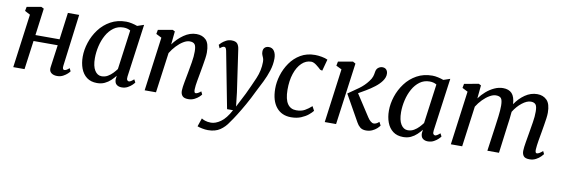

<svg xmlns="http://www.w3.org/2000/svg" viewBox="-57 -1006 4959 1693"><g transform="rotate(10 2422.0 -159.0)"><path d="M484.5 -89Q482 -70.5 486.2 -61.8Q490.5 -53 498 -53Q506.5 -53 517 -58.2Q527.5 -63.5 543 -77.5L556 -51.5Q552 -44.5 536.8 -29.8Q521.5 -15 498 -2.5Q474.5 10 445 10Q411.5 10 391.5 -6.5Q371.5 -23 376 -56L404 -258H187.5L152.5 0H51.5L116 -481L68 -506.5L75.5 -544L202.5 -566.5L227 -554.5L195 -312.5H411L443 -554.5H544Z M1058 -93.5Q1055 -70 1061.8 -61.5Q1068.5 -53 1077 -53Q1092 -53 1121 -79.5L1135 -53.5Q1131 -46.5 1115.8 -31.2Q1100.5 -16 1076.8 -3Q1053 10 1023 10Q994.5 10 976.8 -5Q959 -20 959.5 -53.5L963.5 -83.5Q945.5 -61 922.8 -39.5Q900 -18 870.2 -4Q840.5 10 802 10Q746.5 10 710.2 -17.5Q674 -45 656.2 -92.2Q638.5 -139.5 638.5 -198Q638.5 -260 659.8 -325Q681 -390 722.2 -445.2Q763.5 -500.5 824.2 -534.2Q885 -568 963.5 -568Q986.5 -568 1014.8 -561.8Q1043 -555.5 1064 -547.5L1123 -567.5ZM1011 -497Q984.5 -513 949 -513Q898.5 -513 860.8 -485.2Q823 -457.5 797.5 -411.8Q772 -366 759.2 -311.2Q746.5 -256.5 746.5 -203.5Q746.5 -131.5 770.2 -93.8Q794 -56 832 -56Q862 -56 886.8 -70.5Q911.5 -85 930.5 -105.2Q949.5 -125.5 963 -143.5Z M1388 -439Q1426 -492.5 1480 -530.2Q1534 -568 1593 -568Q1646 -568 1678.2 -536Q1710.5 -504 1710.5 -422.5Q1710.5 -401.5 1706.2 -370.8Q1702 -340 1696 -307Q1690 -274 1685.5 -247Q1679 -209.5 1670.5 -164.2Q1662 -119 1661 -85.5Q1660 -53 1674.5 -53Q1693 -53 1721.5 -77.5L1734 -51.5Q1730 -45 1714.8 -30.2Q1699.5 -15.5 1674.8 -2.8Q1650 10 1618.5 10Q1581 10 1565.8 -8Q1550.5 -26 1551.5 -56Q1552.5 -86 1561.5 -132.8Q1570.5 -179.5 1578 -220.5Q1585.5 -262.5 1594.8 -315.8Q1604 -369 1603.5 -413.5Q1603.5 -460.5 1590.2 -477.2Q1577 -494 1545 -494Q1519 -494 1488.5 -475.5Q1458 -457 1429.2 -426.5Q1400.5 -396 1378.5 -360L1329.5 0H1228L1292.5 -482.5L1243 -507.5L1250 -545L1379 -568L1400 -557.5Z M1875 -468Q1871 -487 1865.2 -493.2Q1859.5 -499.5 1851.5 -499.5Q1837 -499.5 1814.5 -479L1801.5 -508.5Q1805.5 -514.5 1820.8 -528.5Q1836 -542.5 1858.5 -554.5Q1881 -566.5 1907.5 -566.5Q1944.5 -566.5 1959.2 -548.8Q1974 -531 1978 -499.5Q1991.5 -405.5 2005.2 -311.2Q2019 -217 2032.5 -123L2046.5 1L2112 -126.5Q2149.5 -205.5 2180.8 -278.5Q2212 -351.5 2212 -427.5Q2212 -448 2206.8 -461.2Q2201.5 -474.5 2196.2 -486.8Q2191 -499 2191 -516.5Q2191 -540.5 2204.8 -553.2Q2218.5 -566 2241.5 -566Q2273 -566 2289.8 -540Q2306.5 -514 2306.5 -474.5Q2306.5 -419.5 2289 -365Q2271.5 -310.5 2246 -259Q2220.5 -207.5 2196.5 -161.5Q2164.5 -94.5 2131 -35.2Q2097.5 24 2068.2 70.2Q2039 116.5 2018.5 144Q1989 190.5 1946 219.8Q1903 249 1837.5 249Q1813.5 249 1784.8 243.2Q1756 237.5 1742.5 231.5L1768 156.5Q1776.5 163.5 1799 171.5Q1821.5 179.5 1853 179.5Q1893 179.5 1938.8 147.5Q1984.5 115.5 2026 37.5H1972.5Z M2721 -447.5Q2702 -466 2677 -484.8Q2652 -503.5 2631 -503.5Q2584 -503.5 2546.8 -467.8Q2509.5 -432 2488.2 -368.8Q2467 -305.5 2467.5 -222.5Q2468.5 -138 2496 -98.2Q2523.5 -58.5 2574 -58.5Q2619.5 -58.5 2650.2 -75.8Q2681 -93 2710 -119.5L2730.5 -81Q2718 -64.5 2692.5 -43.2Q2667 -22 2628.5 -6Q2590 10 2539.5 10Q2455.5 10 2407.5 -48.5Q2359.5 -107 2359 -213.5Q2358.5 -272 2377.2 -334Q2396 -396 2433 -449.2Q2470 -502.5 2525.5 -535.2Q2581 -568 2654.5 -568Q2682 -568 2714.2 -562.2Q2746.5 -556.5 2768 -546L2740 -442.5Z M2840.5 0 2905 -483 2855 -507.5 2862.5 -545 2993 -568.5 3017.5 -554.5 2942 0ZM3211 10Q3177.5 10 3157.8 -6.2Q3138 -22.5 3125.5 -46L2992.5 -282.5Q3042.5 -316.5 3087.5 -348.8Q3132.5 -381 3165.5 -425Q3185 -450 3191.5 -470.5Q3198 -491 3200 -508.5Q3203.5 -538 3221 -551.2Q3238.5 -564.5 3258 -564.5Q3281 -564.5 3293.2 -550.8Q3305.5 -537 3306.5 -516Q3307.5 -498 3301.2 -481Q3295 -464 3283.5 -448Q3262 -418 3226 -390.2Q3190 -362.5 3151.5 -339.8Q3113 -317 3085.5 -301.5L3211.5 -107.5Q3224.5 -87 3239.5 -74.8Q3254.5 -62.5 3267 -62.5Q3276.5 -62.5 3288.2 -67Q3300 -71.5 3315 -85.5L3331 -55Q3323 -42.5 3306.2 -27.2Q3289.5 -12 3265.2 -1Q3241 10 3211 10Z M3799.5 -93.5Q3796.5 -70 3803.2 -61.5Q3810 -53 3818.5 -53Q3833.5 -53 3862.5 -79.5L3876.5 -53.5Q3872.5 -46.5 3857.2 -31.2Q3842 -16 3818.2 -3Q3794.5 10 3764.5 10Q3736 10 3718.2 -5Q3700.5 -20 3701 -53.5L3705 -83.5Q3687 -61 3664.2 -39.5Q3641.5 -18 3611.8 -4Q3582 10 3543.5 10Q3488 10 3451.8 -17.5Q3415.5 -45 3397.8 -92.2Q3380 -139.5 3380 -198Q3380 -260 3401.2 -325Q3422.5 -390 3463.8 -445.2Q3505 -500.5 3565.8 -534.2Q3626.5 -568 3705 -568Q3728 -568 3756.2 -561.8Q3784.5 -555.5 3805.5 -547.5L3864.5 -567.5ZM3752.5 -497Q3726 -513 3690.5 -513Q3640 -513 3602.2 -485.2Q3564.5 -457.5 3539 -411.8Q3513.5 -366 3500.8 -311.2Q3488 -256.5 3488 -203.5Q3488 -131.5 3511.8 -93.8Q3535.5 -56 3573.5 -56Q3603.5 -56 3628.2 -70.5Q3653 -85 3672 -105.2Q3691 -125.5 3704.5 -143.5Z M4141 -557.5 4129.5 -439Q4154.5 -474 4188.2 -503.2Q4222 -532.5 4260.5 -550.2Q4299 -568 4338 -568Q4389.5 -568 4417 -539Q4444.5 -510 4448.5 -443.5Q4484.5 -498 4535.5 -533Q4586.5 -568 4644.5 -568Q4697 -568 4730.2 -534.8Q4763.5 -501.5 4763.5 -422Q4763.5 -401.5 4759.5 -371.2Q4755.5 -341 4749.8 -308Q4744 -275 4739.5 -247Q4732.5 -209 4725 -164.2Q4717.5 -119.5 4715.5 -85.5Q4714 -53 4729.5 -53Q4748.5 -53 4781.5 -83L4794 -57Q4789 -50 4773.2 -33.8Q4757.5 -17.5 4732.2 -3.8Q4707 10 4674.5 10Q4635.5 10 4621.5 -8Q4607.5 -26 4608 -55Q4609 -86 4617.2 -133Q4625.5 -180 4632.5 -222.5Q4639 -263.5 4648 -316.2Q4657 -369 4656.5 -413.5Q4656.5 -460.5 4642.8 -476.8Q4629 -493 4600 -493Q4564 -493 4521.5 -459.5Q4479 -426 4447.5 -375Q4445 -344 4441 -310Q4437 -276 4432.5 -247L4400.5 0H4296.5L4327.5 -220.5Q4333.5 -262.5 4340.2 -315.8Q4347 -369 4347 -412.5Q4346.5 -461.5 4333.2 -477.8Q4320 -494 4287 -494Q4261.5 -494 4231 -476.2Q4200.5 -458.5 4171.2 -428.8Q4142 -399 4120 -363.5L4071 0H3969.5L4034 -482.5L3984.5 -507.5L3991.5 -545L4120 -568Z"/></g></svg>

Font: Merriweather
Style: Italic
Weight: 400
Italic angle: -7.8°
Designer: Eben Sorkin
Foundry: Eben Sorkin
Version: Version 2.100